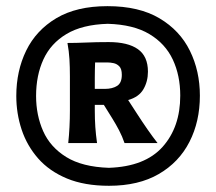

<svg xmlns="http://www.w3.org/2000/svg" viewBox="-20 -869 699 621"><path d="M327.6 -849.1Q429.7 -849.1 495.8 -809.8Q562 -770.5 594.2 -704.8Q626.5 -639.2 626.5 -559.6Q626.5 -476.1 592.8 -410.2Q559.1 -344.2 493.7 -306.2Q428.2 -268.1 332.5 -268.1Q253.4 -268.1 196.5 -291.7Q139.6 -315.4 103.5 -356.4Q67.4 -397.5 50 -449.7Q32.7 -502 32.7 -558.6Q32.7 -639.6 64.7 -705.3Q96.7 -771 162.1 -810.1Q227.5 -849.1 327.6 -849.1ZM328.6 -792Q246.1 -789.6 195.1 -759Q144 -728.5 120.4 -676.8Q96.7 -625 96.7 -558.6Q96.7 -496.6 119.6 -444.8Q142.6 -393.1 194.3 -361.1Q246.1 -329.1 332 -326.2Q448.7 -330.1 505.9 -394Q563 -458 563 -559.6Q563 -625 538.8 -676.5Q514.6 -728 463.1 -758.8Q411.6 -789.6 328.6 -792ZM331.5 -732.9Q393.6 -732.9 426 -710Q458.5 -687 458.5 -637.2Q458.5 -605.5 443.8 -580.3Q429.2 -555.2 394.5 -545.4L423.3 -501Q439 -476.6 456.8 -450.9Q474.6 -425.3 489.7 -406.2H382.8Q375.5 -427.7 365 -447.8Q354.5 -467.8 343.3 -485.8L315.9 -529.8H286.6V-512.7Q286.6 -482.9 288.3 -458.3Q290 -433.6 293.9 -406.2H200.7Q206.1 -456.5 206.1 -512.7V-622.1Q206.1 -652.3 204.6 -677.7Q203.1 -703.1 198.2 -730Q225.6 -730 258.3 -731.4Q291 -732.9 331.5 -732.9ZM328.1 -667H287.6Q287.1 -655.3 286.9 -643.1Q286.6 -630.9 286.6 -617.7V-581.5H318.8Q343.3 -581.5 358.6 -591.1Q374 -600.6 374 -627Q374 -646 366 -654.3Q357.9 -662.6 347.2 -664.8Q336.4 -667 328.1 -667Z"/></svg>

Font: Pinar ExtraBold
Style: Regular
Weight: 800
Designer: Amin Abedi
Version: Version 3.000